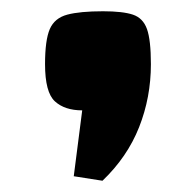

<svg xmlns="http://www.w3.org/2000/svg" viewBox="-20 -208 348 341"><path d="M248 -94Q248 -35 227 18Q206 71 162 113L111 105L126 -12Q95 -12 77.5 -28Q60 -44 60 -94Q60 -137 68.5 -156.5Q77 -176 99.5 -182Q122 -188 163 -188Q198 -188 216 -182Q234 -176 241 -156.5Q248 -137 248 -94Z"/></svg>

Font: Unlock
Style: Regular
Weight: 400
Designer: Eduardo Rodriguez Tunni
Foundry: Eduardo Rodriguez Tunni
Version: Version 1.003; ttfautohint (v1.8.4.7-5d5b);gftools[0.9.23]